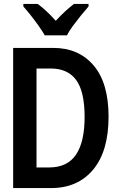

<svg xmlns="http://www.w3.org/2000/svg" viewBox="-20 -958 603 978"><path d="M47 0V-714H251Q381 -714 457 -624.5Q533 -535 533 -364Q533 -188 454.5 -94Q376 0 240 0ZM230 -105Q323 -105 367 -170Q411 -235 411 -362Q411 -492 368 -550.5Q325 -609 239 -609H166V-105ZM208 -778Q196 -799 177 -826Q158 -853 137 -879.5Q116 -906 99 -925V-938H172Q194 -922 217.5 -900Q241 -878 264 -852Q312 -904 357 -938H431V-925Q414 -906 393 -880Q372 -854 352 -827Q332 -800 321 -778Z"/></svg>

Font: Noto Sans Mono SemiCondensed SemiBold
Style: Regular
Weight: 600
Width: 4
Designer: Monotype Design Team
Foundry: Monotype Imaging Inc.
Version: Version 2.014; ttfautohint (v1.8.4.7-5d5b)